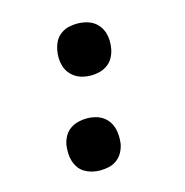

<svg xmlns="http://www.w3.org/2000/svg" viewBox="-85 -608 671 696"><g transform="rotate(-15 250.0 -260.0)"><path d="M208 8Q193 8 178.5 4.5Q164 1 151 -6.5Q138 -14 129.5 -26Q121 -38 116.5 -52Q112 -66 111.5 -81.5Q111 -97 113 -113Q116 -129 124 -144Q132 -159 146 -169Q160 -179 176.5 -183Q193 -187 209 -187Q224 -187 239 -183.5Q254 -180 266.5 -172Q279 -164 287.5 -152.5Q296 -141 300.5 -126.5Q305 -112 305.5 -96.5Q306 -81 304 -66Q301 -50 293 -35Q285 -20 271 -9.5Q257 1 240.5 4.5Q224 8 208 8ZM265 -333Q250 -333 235 -336.5Q220 -340 207.5 -348Q195 -356 186 -367.5Q177 -379 172.5 -393.5Q168 -408 167.5 -423.5Q167 -439 170 -454Q173 -470 180.5 -485Q188 -500 202.5 -510.5Q217 -521 233 -524.5Q249 -528 265 -528Q280 -528 295 -524.5Q310 -521 322.5 -513.5Q335 -506 344 -494Q353 -482 357.5 -468Q362 -454 362.5 -438.5Q363 -423 360 -407Q357 -391 349 -376Q341 -361 327 -351Q313 -341 297 -337Q281 -333 265 -333Z"/></g></svg>

Font: Iosevka Term Curly
Style: Bold Italic
Weight: 700
Italic angle: -9°
Designer: Belleve Invis
Foundry: Belleve Invis
Version: Version 32.3.0